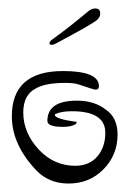

<svg xmlns="http://www.w3.org/2000/svg" viewBox="-20 -413 306 454"><path d="M142 21Q96 21 66 -10Q8 -71 8 -138Q8 -245 129 -245Q214 -245 214 -209Q214 -201 206 -201Q202 -201 167 -213Q161 -215 153.5 -216Q146 -217 135 -217Q87 -217 65 -204Q35 -189 35 -147Q35 -99 72 -59Q108 -21 158 -21Q191 -21 210 -43Q229 -65 229 -99Q229 -150 150 -150Q125 -150 110 -143V-141Q110 -132 159 -125Q161 -127 161 -124L160 -120Q149 -113 129 -113Q92 -113 92 -127Q92 -175 162 -175Q203 -175 230 -154Q258 -135 258 -95Q258 -46 224 -12Q191 21 142 21ZM102 -307Q97 -307 97 -311Q97 -315 104 -320Q125 -335 146.5 -352Q168 -369 187 -385Q196 -393 205 -393Q217 -393 217 -381Q217 -371 206 -363Q184 -349 164.5 -338.5Q145 -328 114 -311Q107 -307 102 -307Z"/></svg>

Font: Ole
Style: Regular
Weight: 400
Designer: Robert E. Leuschke
Foundry: Robert E. Leuschke
Version: Version 1.010; ttfautohint (v1.8.3)